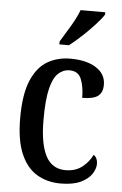

<svg xmlns="http://www.w3.org/2000/svg" viewBox="-55 -805 544 854"><g transform="rotate(5 217.5 -378.0)"><path d="M248 10Q188 10 142 -17.5Q96 -45 70 -105.5Q44 -166 44 -265Q44 -372 70.5 -433.5Q97 -495 142 -521Q187 -547 244 -547Q316 -547 359 -519.5Q402 -492 402 -444Q402 -410 381.5 -394Q361 -378 311 -378Q311 -426 297.5 -460.5Q284 -495 245 -495Q216 -495 194 -474.5Q172 -454 160 -404.5Q148 -355 148 -266Q148 -160 176 -105.5Q204 -51 265 -51Q309 -51 339 -74.5Q369 -98 384 -130Q402 -117 402 -91Q402 -69 386.5 -45.5Q371 -22 337 -6Q303 10 248 10ZM189 -619Q210 -653 233.5 -692.5Q257 -732 270 -766H380V-756Q370 -739 344.5 -711Q319 -683 288.5 -654.5Q258 -626 232 -606H189Z"/></g></svg>

Font: Noto Serif Tamil Condensed Medium
Style: Italic
Weight: 500
Width: 3
Italic angle: -12°
Designer: Indian Type Foundry, Tom Grace, and the Monotype Design Team
Foundry: Monotype Imaging Inc.
Version: Version 2.003; ttfautohint (v1.8.4.7-5d5b)